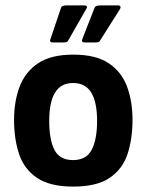

<svg xmlns="http://www.w3.org/2000/svg" viewBox="-20 -682 543 710"><path d="M251 8Q164 8 116.5 -24.5Q69 -57 50.5 -112.5Q32 -168 32 -239Q32 -308 53 -362.5Q74 -417 121.5 -448.5Q169 -480 251 -480Q334 -480 381.5 -448.5Q429 -417 449.5 -362.5Q470 -308 470 -239Q470 -169 452 -113.5Q434 -58 386.5 -25Q339 8 251 8ZM250 -90Q299 -90 319 -128Q339 -166 339 -235Q339 -304 317.5 -339.5Q296 -375 250 -375Q205 -375 183.5 -339.5Q162 -304 162 -235Q162 -165 181.5 -127.5Q201 -90 250 -90ZM232 -532Q230 -528 226.5 -526.5Q223 -525 212 -525H175Q161 -525 167 -539L206 -654Q208 -662 227 -662H292Q299 -662 301 -658Q303 -654 299 -649ZM350 -532Q348 -528 344.5 -526.5Q341 -525 330 -525H293Q279 -525 285 -539L330 -654Q333 -662 351 -662H417Q423 -662 425 -658Q427 -654 424 -649Z"/></svg>

Font: Glory
Style: Bold
Weight: 700
Designer: Robert Leuschke
Foundry: Robert Leuschke
Version: Version 1.011